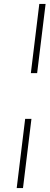

<svg xmlns="http://www.w3.org/2000/svg" viewBox="-20 -723 256 977"><path d="M108 -118H140L97 234H65ZM180 -703H212L169 -351H137Z"/></svg>

Font: Josefin Sans Thin ExtraLight
Style: Italic
Weight: 250
Italic angle: -7°
Version: Version 2.000